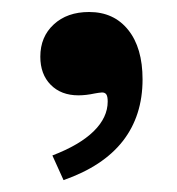

<svg xmlns="http://www.w3.org/2000/svg" viewBox="-20 -151 295 320"><path d="M159.5 18.2Q159.5 9.9 157.3 6.5Q155.1 3.1 150 3.1Q146.7 3.5 144.3 3.7Q141.9 3.9 138.2 4.7Q123.3 7.9 110.7 7.9Q81.8 7.9 64.5 -9.7Q47.2 -27.2 47.2 -56.5Q47.2 -89.7 69.6 -110.3Q91.9 -131 128.5 -131Q169.8 -131 193.7 -101.1Q217.6 -71.3 217.6 -18.7Q217.6 41.9 184.7 84.1Q151.8 126.2 85.9 149.2L67.3 108.1Q112.6 90.8 136.1 67.8Q159.5 44.8 159.5 18.2Z"/></svg>

Font: Playfair Micro SmCond SmLight
Style: Regular
Weight: 360
Width: 4
Designer: Claus Eggers Sørensen
Foundry: Claus Eggers Sørensen
Version: Version 2.100;Glyphs 3.2 (3219)